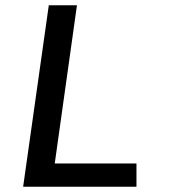

<svg xmlns="http://www.w3.org/2000/svg" viewBox="-20 -706 640 726"><path d="M67.5 0 164.5 -686H271L187 -87.8H496V0Z"/></svg>

Font: Chivo Mono Medium
Style: Italic
Weight: 500
Italic angle: -8.05°
Monospace: yes
Designer: Hector Gatti
Foundry: Omnibus-Type
Version: Version 1.008